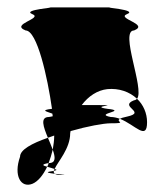

<svg xmlns="http://www.w3.org/2000/svg" viewBox="-20 -715 451 517"><path d="M34 -293C16 -242 36 -208 67 -220C82 -226 96 -243 107 -266C96 -269 89 -272 111 -276C115 -287 119 -299 122 -312C118 -322 114 -333 109 -344C66 -329 34 -312 34 -293ZM49 -633C80 -633 108 -507 120 -422C85 -418 109 -414 121 -409C121 -407 122 -404 122 -402C120 -401 116 -401 112 -400C87 -400 97 -373 109 -344C115 -346 120 -348 126 -350C126 -337 124 -324 122 -312C129 -292 131 -276 112 -276H111C110 -272 109 -269 107 -266C113 -264 122 -262 127 -260C136 -280 169 -315 169 -356C169 -358 170 -360 170 -362C215 -375 259 -383 278 -383C326 -383 289 -387 303 -395C295 -398 286 -400 278 -400C231 -409 327 -416 269 -422C219 -429 307 -432 249 -432H200C218 -456 242 -472 269 -475C300 -478 329 -468 349 -449C370 -475 301 -633 341 -633C383 -650 292 -665 322 -677C353 -689 253 -695 278 -695H112C137 -695 37 -689 67 -677C97 -665 6 -650 49 -633ZM120 -254C98 -251 112 -249 128 -247C125 -249 124 -252 125 -255C124 -255 122 -254 120 -254ZM125 -255C135 -257 133 -258 127 -260C126 -258 125 -257 125 -255ZM128 -247C131 -245 135 -244 143 -244C166 -244 146 -245 128 -247ZM303 -395C344 -379 376 -335 376 -386C376 -410 366 -433 349 -449C347 -447 344 -445 341 -445C298 -428 377 -413 322 -401C312 -399 306 -397 303 -395Z"/></svg>

Font: bitstorm
Style: excn
Weight: 400
Version: Version 0.2